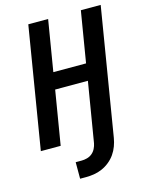

<svg xmlns="http://www.w3.org/2000/svg" viewBox="-137 -821 874 1122"><g transform="rotate(-15 300.0 -260.0)"><path d="M205 215V115H241Q257 115 274 110.5Q291 106 304.5 95Q318 84 326 68Q334 52 337 36L397 -326H199L145 0H25L146 -735H266L215 -427H413L464 -735H584L457 36Q453 60 444 84.5Q435 109 420 130.5Q405 152 384 169Q363 186 339 196.5Q315 207 290 211Q265 215 241 215Z"/></g></svg>

Font: Iosevka SS04 Extended Oblique
Style: Bold
Weight: 700
Width: 7
Italic angle: -9°
Monospace: yes
Designer: Belleve Invis
Foundry: Belleve Invis
Version: Version 19.0.0; ttfautohint (v1.8.4)